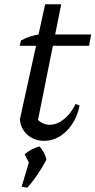

<svg xmlns="http://www.w3.org/2000/svg" viewBox="-20 -649 446 897"><path d="M185 9Q140 9 108 -19.5Q76 -48 73 -92L191 -629H266L151 -56L147 -99Q176 -66 212 -66Q246 -66 278.5 -92Q311 -118 333 -163L352 -156Q336 -81 290 -36Q244 9 185 9ZM72 -435 78 -460Q99 -471 119.5 -478Q140 -485 164 -488H406L396 -435ZM81 223 117 104 197 97Q158 170 108 228ZM128 136 95 72Q123 47 164 35Q189 61 197 97Z"/></svg>

Font: Piazzolla Thin Medium
Style: Italic
Weight: 500
Italic angle: -11.3°
Version: Version 2.005